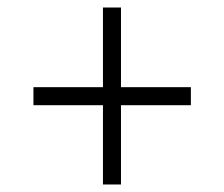

<svg xmlns="http://www.w3.org/2000/svg" viewBox="-20 -511 597 511"><path d="M254 -20V-231H69V-279H254V-491H302V-279H488V-231H302V-20Z"/></svg>

Font: Archivo SemiCondensed Thin
Style: Regular
Weight: 250
Width: 4
Designer: Hector Gatti
Foundry: Omnibus-Type
Version: Version 2.001